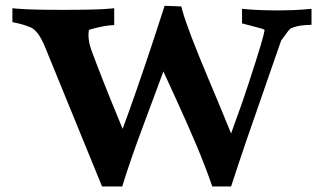

<svg xmlns="http://www.w3.org/2000/svg" viewBox="-20 -642 1110 672"><path d="M483.8 -208.8C516.5 -296 539.2 -357 551.9 -391.9C562.3 -368.9 578.4 -333.8 600.1 -286.6C621.8 -239.4 643.6 -190.2 665.3 -139C687.1 -87.8 706.3 -37.9 723 10.7H788.8C821.8 -90.7 862 -208.4 909.1 -342.2C932.5 -408.6 950.8 -461.2 964 -500.2L978 -519.1C985.6 -530 991.6 -537.5 996 -541.6C1010 -548.8 1028.6 -553.1 1051.7 -554.4L1070.3 -555.2V-611.2L1049 -609.3C1020.5 -606.8 987.5 -605.5 950.2 -605.5C912.8 -605.5 878.8 -606.8 848.4 -609.3L827.1 -611.1V-575.2V-560.2L899.2 -541C901.5 -539.9 903.8 -538.7 906.1 -537.2C905.1 -530.8 903 -521.7 899.9 -509.6C896.8 -497.5 888.5 -469.9 874.9 -426.7C861.3 -383.5 845.7 -335.9 828 -284C809.3 -232 796.2 -195.6 788.8 -174.8C770.9 -219.5 744.8 -282.3 710.7 -363.2C661 -481.1 630.2 -561.8 618.3 -605.4L614.5 -619.5L556.2 -621.7L514.2 -493C473.9 -371.5 438.8 -270.8 409.2 -191.1C404.3 -203 398.7 -216.6 392.3 -232.2C353.6 -325.8 322.5 -404.8 298.9 -469.2C292.9 -486.3 289.8 -503.1 289.6 -519.5C289.7 -526 290.3 -532 291.5 -537.4C298.7 -540 309.8 -543 324.9 -546.4C340.1 -549.9 351.9 -552 360.6 -552.8L379.7 -554.2V-613.2L357.1 -611.2C327.2 -608.7 274.8 -607.5 199.9 -607.5C127.1 -607.5 75.4 -608.7 44.6 -611.3L23.4 -613.1V-564.6L38.7 -561.3C56.9 -557.4 73.7 -552 89.1 -545.3C106.4 -536.7 122.3 -514.6 137 -479.1L337.2 10.7H351.7H407.8C425.6 -48 450.9 -121.2 483.8 -208.8Z"/></svg>

Font: Bentham
Style: Bold
Weight: 700
Version: Version 002.001